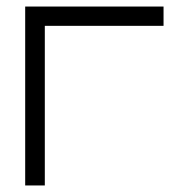

<svg xmlns="http://www.w3.org/2000/svg" viewBox="-20 -617 580 587"><path d="M117 -50H57V-597H480V-538H117Z"/></svg>

Font: IBM 3270
Style: Regular
Weight: 400
Monospace: yes
Version: Version 2.3.1